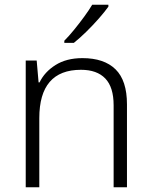

<svg xmlns="http://www.w3.org/2000/svg" viewBox="-20 -786 636 806"><path d="M326 -542Q417 -542 465 -495Q513 -448 513 -348V0H457V-344Q457 -420 422 -456.5Q387 -493 320 -493Q145 -493 145 -290V0H88V-532H134L142 -440H146Q167 -484 213 -513Q259 -542 326 -542ZM435 -758Q420 -737 395.5 -709Q371 -681 343 -653.5Q315 -626 290 -606H250V-615Q269 -634 291 -661Q313 -688 333.5 -716Q354 -744 367 -766H435Z"/></svg>

Font: Noto Sans Light
Style: Regular
Weight: 300
Designer: Monotype Design Team
Foundry: Monotype Imaging Inc.
Version: Version 2.007